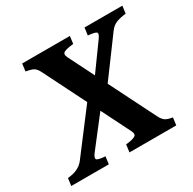

<svg xmlns="http://www.w3.org/2000/svg" viewBox="-159 -759 910 904"><g transform="rotate(-30 296.5 -307.5)"><path d="M613.3 -615.2 607.9 -574.7Q574.2 -570.8 554.2 -562.5Q534.2 -554.2 519 -533.7L354 -310.1L327.6 -381.8L437.5 -533.7Q454.1 -556.2 448 -563.7Q441.9 -571.3 402.3 -574.7L407.7 -615.2ZM556.6 -40.5 551.3 0H296.9L302.2 -40.5Q342.8 -44.9 354 -53.5Q365.2 -62 355 -81.5L128.4 -533.7Q117.7 -555.2 105.2 -562.5Q92.8 -569.8 63.5 -574.7L68.8 -615.2H328.1L322.8 -574.7Q283.7 -570.8 270.5 -563Q257.3 -555.2 268.1 -533.7L495.1 -81.5Q505.9 -60.5 518.3 -52.5Q530.8 -44.4 556.6 -40.5ZM287.6 -252.9 154.8 -81.5Q138.7 -60.5 143.6 -52Q148.4 -43.5 189.9 -40.5L184.6 0H-19.5L-14.2 -40.5Q45.4 -44.9 73.7 -81.5L257.3 -323.2Z"/></g></svg>

Font: Gentium Book Plus
Style: Bold Italic
Weight: 700
Italic angle: -8°
Designer: Victor Gaultney, Annie Olsen, Iska Routamaa, Becca Hirsbrunner
Foundry: SIL International
Version: Version 6.101